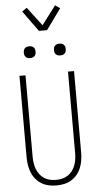

<svg xmlns="http://www.w3.org/2000/svg" viewBox="-72 -1220 645 1269"><g transform="rotate(-5 250.0 -585.5)"><path d="M250 8Q224 8 198.5 2.5Q173 -3 151 -16.5Q129 -30 112.5 -50Q96 -70 86.5 -94Q77 -118 73 -143.5Q69 -169 69 -195V-735H109V-195Q109 -174 112 -153.5Q115 -133 122 -114Q129 -95 141.5 -78Q154 -61 171.5 -49.5Q189 -38 209 -33.5Q229 -29 250 -29Q271 -29 291 -33.5Q311 -38 328.5 -49.5Q346 -61 358.5 -78Q371 -95 378 -114Q385 -133 388 -153.5Q391 -174 391 -195V-735H431V-195Q431 -169 427 -143.5Q423 -118 413.5 -94Q404 -70 387.5 -50Q371 -30 349 -16.5Q327 -3 301.5 2.5Q276 8 250 8ZM350 -846Q342 -846 334.5 -848Q327 -850 321 -856Q315 -862 313 -869.5Q311 -877 311 -885Q311 -893 313 -900.5Q315 -908 321 -914Q327 -920 334.5 -922Q342 -924 350 -924Q358 -924 365.5 -922Q373 -920 379 -914Q385 -908 387 -900.5Q389 -893 389 -885Q389 -877 387 -869.5Q385 -862 379 -856Q373 -850 365.5 -848Q358 -846 350 -846ZM150 -846Q142 -846 134.5 -848Q127 -850 121 -856Q115 -862 113 -869.5Q111 -877 111 -885Q111 -893 113 -900.5Q115 -908 121 -914Q127 -920 134.5 -922Q142 -924 150 -924Q158 -924 165.5 -922Q173 -920 179 -914Q185 -908 187 -900.5Q189 -893 189 -885Q189 -877 187 -869.5Q185 -862 179 -856Q173 -850 165.5 -848Q158 -846 150 -846ZM223 -1020 124 -1157 156 -1179 250 -1055 344 -1179 376 -1157 277 -1020Z"/></g></svg>

Font: Iosevka Curly Extralight
Style: Regular
Weight: 200
Monospace: yes
Designer: Belleve Invis
Foundry: Belleve Invis
Version: Version 22.1.2; ttfautohint (v1.8.4)